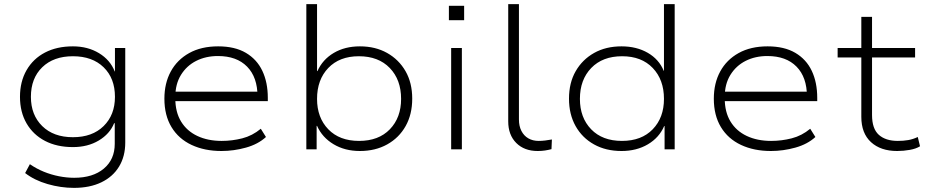

<svg xmlns="http://www.w3.org/2000/svg" viewBox="-20 -725 4505 932"><path d="M339 187Q275 187 211 168.5Q147 150 102 115L125 72Q157 94 192.5 108.5Q228 123 266 130.5Q304 138 340 138Q431 138 484 93.5Q537 49 537 -27V-127H534Q513 -75 459.5 -43Q406 -11 334 -11Q256 -11 198.5 -41Q141 -71 109 -126Q77 -181 77 -255Q77 -329 109 -384.5Q141 -440 198.5 -470Q256 -500 334 -500Q406 -500 460.5 -467Q515 -434 537 -378H538V-492H588V-33Q588 34 558 83.5Q528 133 472 160Q416 187 339 187ZM334 -59Q428 -59 483 -113Q538 -167 538 -255Q538 -345 483 -398.5Q428 -452 334 -452Q240 -452 185 -398.5Q130 -345 130 -255Q130 -167 185 -113Q240 -59 334 -59Z M1055 8Q973 8 910 -21.5Q847 -51 812.5 -108Q778 -165 778 -246Q778 -321 809 -378Q840 -435 898.5 -467.5Q957 -500 1039 -500Q1120 -500 1173.5 -468.5Q1227 -437 1253.5 -381Q1280 -325 1280 -250V-234H811V-280H1256L1230 -257Q1230 -350 1179.5 -401.5Q1129 -453 1038 -453Q979 -453 932.5 -429.5Q886 -406 858.5 -361.5Q831 -317 831 -255V-247Q831 -181 859 -135Q887 -89 938 -65Q989 -41 1056 -41Q1107 -41 1156 -53.5Q1205 -66 1246 -100L1271 -60Q1233 -25 1174 -8.5Q1115 8 1055 8Z M1727 8Q1654 8 1599 -25Q1544 -58 1519 -114H1517V0H1467V-705H1519V-380H1521Q1546 -436 1600 -468Q1654 -500 1727 -500Q1802 -500 1859 -468Q1916 -436 1948.5 -379.5Q1981 -323 1981 -246Q1981 -170 1949 -113Q1917 -56 1859.5 -24Q1802 8 1727 8ZM1723 -41Q1818 -41 1872.5 -97.5Q1927 -154 1927 -245Q1927 -338 1872 -395Q1817 -452 1722 -452Q1628 -452 1573.5 -395Q1519 -338 1519 -245Q1519 -154 1573.5 -97.5Q1628 -41 1723 -41Z M2159 -627V-697H2233V-627ZM2170 0V-492H2222V0Z M2590 8Q2525 8 2486 -31Q2447 -70 2447 -136V-705H2499V-145Q2499 -113 2511 -89.5Q2523 -66 2544.5 -53.5Q2566 -41 2595 -41Q2610 -41 2626.5 -43Q2643 -45 2659 -48L2657 -1Q2642 3 2625.5 5.5Q2609 8 2590 8Z M2997 8Q2921 8 2863.5 -24Q2806 -56 2774 -113Q2742 -170 2742 -246Q2742 -323 2774.5 -379.5Q2807 -436 2864 -468Q2921 -500 2997 -500Q3070 -500 3124.5 -468.5Q3179 -437 3202 -381H3203V-705H3255V0H3206V-113H3204Q3180 -57 3125 -24.5Q3070 8 2997 8ZM2999 -41Q3094 -41 3148.5 -97.5Q3203 -154 3203 -245Q3203 -338 3148.5 -395Q3094 -452 3000 -452Q2905 -452 2850 -395Q2795 -338 2795 -245Q2795 -154 2849.5 -97.5Q2904 -41 2999 -41Z M3722 8Q3640 8 3577 -21.5Q3514 -51 3479.5 -108Q3445 -165 3445 -246Q3445 -321 3476 -378Q3507 -435 3565.5 -467.5Q3624 -500 3706 -500Q3787 -500 3840.5 -468.5Q3894 -437 3920.5 -381Q3947 -325 3947 -250V-234H3478V-280H3923L3897 -257Q3897 -350 3846.5 -401.5Q3796 -453 3705 -453Q3646 -453 3599.5 -429.5Q3553 -406 3525.5 -361.5Q3498 -317 3498 -255V-247Q3498 -181 3526 -135Q3554 -89 3605 -65Q3656 -41 3723 -41Q3774 -41 3823 -53.5Q3872 -66 3913 -100L3938 -60Q3900 -25 3841 -8.5Q3782 8 3722 8Z M4335 8Q4255 8 4208 -35Q4161 -78 4161 -158V-446H4046V-492H4161V-643H4213V-492H4422V-446H4213V-167Q4213 -100 4246 -70.5Q4279 -41 4338 -41Q4365 -41 4388.5 -45Q4412 -49 4435 -60L4446 -15Q4427 -3 4396.5 2.5Q4366 8 4335 8Z"/></svg>

Font: Nunito Sans 7pt SemiExpanded ExtraLight
Style: Regular
Weight: 250
Width: 6
Designer: Vernon Adams
Foundry: Vernon Adams
Version: Version 3.101;gftools[0.9.27]